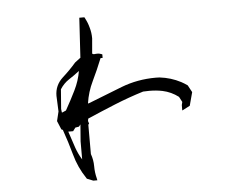

<svg xmlns="http://www.w3.org/2000/svg" viewBox="-52 -795 1103 860"><g transform="rotate(-5 500.0 -365.0)"><path d="M352.5 -731.4H357.4Q365.2 -716.8 369.6 -705.8Q374 -694.8 377 -683.1Q383.8 -660.2 383.8 -634.8V-634.3L377.9 -566.4Q380.9 -563 386.2 -563Q387.2 -563 390.1 -563.5Q394.5 -564 398.2 -564Q401.9 -564 404.8 -564Q411.1 -563.5 417.5 -561L422.9 -559.1V-543H413.6Q392.6 -490.7 369.9 -443.8Q347.2 -397 339.8 -345.7H343.3Q418.9 -375.5 496.6 -405.8Q569.8 -434.1 652.3 -434.1Q664.6 -434.1 668.9 -433.6Q720.2 -427.7 764.6 -404.3Q778.3 -397 792 -387.2L809.1 -355.5L793 -295.4L757.8 -277.3V-301.8L761.2 -315.4L748.5 -339.4Q716.3 -363.8 677.7 -372.1Q649.4 -377.9 618.2 -377.9Q604.5 -377.9 590.3 -377Q524.9 -356.9 460.2 -330.6Q395.5 -304.2 335 -277.8L333 -267.1L336.9 -255.4L333 -250.5V-118.7Q342.8 -91.3 342.8 -63.2Q342.8 -35.2 349.6 -8.8L351.6 1H335H333.5L305.2 -10.3L304.2 -12.2Q269 -64 252.9 -124Q237.3 -180.7 217.3 -237.3L210.9 -240.2L194.8 -278.8L205.1 -321.3L202.1 -391.6Q202.1 -439 237.8 -471.7Q271 -501.5 298.3 -533.2L322.8 -551.8H323.7L334.5 -731.4ZM292 -179.2 297.9 -254.9 290.5 -245.6 273.9 -242.7 262.7 -227.5H241.7L240.7 -228Q252.9 -190.4 265.6 -153.3Q275.9 -124 292 -98.1ZM222.2 -315.4 238.8 -322.8Q263.2 -366.2 283.9 -408.2Q304.7 -450.2 312 -494.1Q289.1 -476.1 264.6 -460.4Q240.7 -444.8 224.6 -419.4L217.8 -331.1L219.7 -315.4Z"/></g></svg>

Font: Bakudai
Style: Bold
Weight: 700
Version: Version 1.48